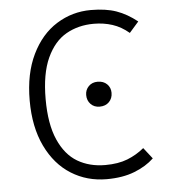

<svg xmlns="http://www.w3.org/2000/svg" viewBox="-52 -761 719 819"><g transform="rotate(-5 307.5 -351.5)"><path d="M564.6 -648.2 524.6 -602.6Q491.3 -630.8 454.1 -642.8Q416.9 -654.9 374.4 -654.9Q308.2 -654.9 256.2 -625.4Q204.1 -595.9 173.1 -528.5Q142.1 -461 142.1 -352.3Q142.1 -245.6 171.8 -178.2Q201.5 -110.8 252.8 -80.5Q304.1 -50.3 371.3 -50.3Q427.2 -50.3 466.7 -65.9Q506.2 -81.5 538.5 -108.2L575.4 -61Q542.1 -29.2 491.5 -9.5Q441 10.3 372.3 10.3Q288.2 10.3 220.5 -32.1Q152.8 -74.4 113.3 -156.4Q73.8 -238.5 73.8 -352.3Q73.8 -467.2 113.6 -549Q153.3 -630.8 220.3 -672.6Q287.2 -714.4 367.2 -714.4Q431.3 -714.4 476.4 -698.5Q521.5 -682.6 564.6 -648.2ZM424.6 -354.9Q424.6 -331.3 409.5 -315.9Q394.4 -300.5 369.2 -300.5Q345.6 -300.5 330.8 -315.9Q315.9 -331.3 315.9 -354.9Q315.9 -376.9 330.8 -392.1Q345.6 -407.2 369.2 -407.2Q394.4 -407.2 409.5 -392.3Q424.6 -377.4 424.6 -354.9Z"/></g></svg>

Font: Fira Code Fixed Light
Style: Regular
Weight: 300
Monospace: yes
Designer: Carrois Corporate, Edenspiekermann AG, Nikita Prokopov
Foundry: Carrois Corporate, Edenspiekermann AG, Nikita Prokopov
Version: Version 5.002